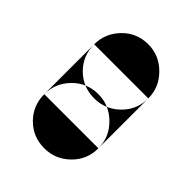

<svg xmlns="http://www.w3.org/2000/svg" viewBox="-97 -166 321 321"><g transform="rotate(45 64.0 -5.0)"><path d="M0 -64H128V54H0ZM64 -128Q37 -128 18.5 -109Q0 -90 0 -64Q0 -37 18.5 -18.5Q37 0 64 0Q90 0 109 -18.5Q128 -37 128 -64Q128 -90 109 -109Q90 -128 64 -128ZM64 -10Q37 -10 18.5 9Q0 28 0 54Q0 81 18.5 99.5Q37 118 64 118Q90 118 109 99.5Q128 81 128 54Q128 28 109 9Q90 -10 64 -10Z"/></g></svg>

Font: Wavefont
Style: Bold
Weight: 700
Version: Version 3.004;gftools[0.9.33]